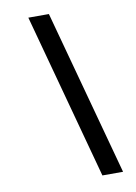

<svg xmlns="http://www.w3.org/2000/svg" viewBox="-93 -772 679 961"><g transform="rotate(-10 247.0 -291.0)"><path d="M348 130 120 -712H224.5L453 130Z"/></g></svg>

Font: Overpass SemiBold
Style: Italic
Weight: 600
Italic angle: -10°
Designer: Delve Withrington, Dave Bailey, Thomas Jockin
Foundry: Delve Fonts LLC
Version: Version 4.000